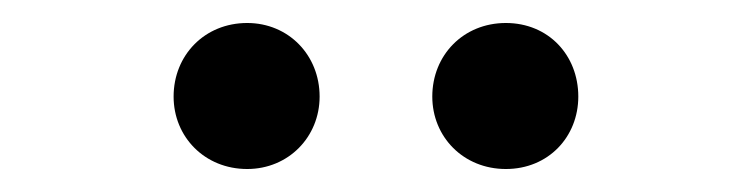

<svg xmlns="http://www.w3.org/2000/svg" viewBox="-20 -801 654 167"><path d="M195 -654C231 -654 258 -682 258 -717C258 -753 231 -781 195 -781C158 -781 131 -753 131 -717C131 -682 158 -654 195 -654ZM420 -654C457 -654 483 -682 483 -717C483 -753 457 -781 420 -781C383 -781 356 -753 356 -717C356 -682 383 -654 420 -654Z"/></svg>

Font: Spoqa Han Sans Neo Medium
Style: Regular
Weight: 500
Designer: [Spoqa Han Sans Neo] Dong-huui Kim ___ Younghwa Kang ___ Yujin Lee ___ [Noto Sans] Ryoko NISHIZUKA ____ (kana & ideograp
Foundry: Spoqa (http://www.spoqa-han-sans.com)
Version: Version 1.100;hotconv 1.0.109;makeotfexe 2.5.65596